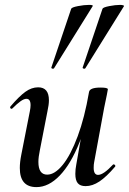

<svg xmlns="http://www.w3.org/2000/svg" viewBox="-20 -752 527 785"><path d="M61 -65Q61 -89 67 -119L102 -297Q105 -312 105 -322Q105 -348 88 -348Q78 -348 64 -338Q50 -328 31 -309Q29 -307 27 -307Q24 -307 22 -310.5Q20 -314 23 -317Q58 -358 83.5 -376.5Q109 -395 136 -395Q180 -395 180 -342Q180 -324 174 -297L143 -138Q137 -110 137 -90Q137 -38 173 -38Q204 -38 236.5 -78Q269 -118 297.5 -194.5Q326 -271 344 -376L360 -375Q340 -258 305 -170Q270 -82 224.5 -34.5Q179 13 129 13Q61 13 61 -65ZM288 -41Q288 -60 292 -80L344 -376Q347 -394 391 -394Q421 -394 421 -387L417 -365Q407 -318 406 -312L365 -89Q363 -80 363 -66Q363 -37 381 -37Q403 -37 442 -79Q443 -80 445 -80Q448 -80 450.5 -76.5Q453 -73 450 -70Q415 -29 386.5 -10Q358 9 330 9Q308 9 298 -3Q288 -15 288 -41ZM197 -471Q194 -471 191.5 -472.5Q189 -474 190 -476L271 -716Q273 -722 298.5 -727Q324 -732 344 -732Q362 -732 359 -727L201 -473Q199 -471 197 -471ZM325 -471Q322 -471 319.5 -472.5Q317 -474 318 -476L399 -716Q401 -722 426.5 -727Q452 -732 471 -732Q478 -732 483 -730.5Q488 -729 487 -727L329 -473Q327 -471 325 -471Z"/></svg>

Font: Cormorant Garamond SemiBold
Style: Italic
Weight: 600
Italic angle: -10°
Designer: Christian Thalmann (Catharsis Fonts)
Foundry: Catharsis Fonts
Version: Version 4.000